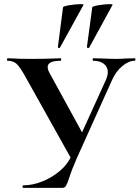

<svg xmlns="http://www.w3.org/2000/svg" viewBox="-20 -906 673 926"><path d="M500 -558Q500 -583 481 -598Q462 -613 429 -613Q427 -613 427 -619Q427 -625 429 -625L474 -624Q512 -622 542 -622Q564 -622 588 -624L630 -625Q633 -625 633 -619Q633 -613 630 -613Q601 -613 570 -587.5Q539 -562 520 -519L350 -142Q327 -90 313 -46Q304 -19 298 -9.5Q292 0 281 0H91Q89 0 89 -6Q89 -12 91 -12Q136 -12 183 -30.5Q230 -49 268.5 -81.5Q307 -114 325 -156L490 -519Q500 -542 500 -558ZM16 -613Q14 -613 14 -619Q14 -625 16 -625Q38 -625 47 -624Q77 -622 125 -622Q196 -622 242 -624Q255 -625 273 -625Q275 -625 275 -619Q275 -613 273 -613Q210 -613 210 -583Q210 -569 220 -552L387 -247L330 -129L99 -542Q76 -583 60 -598Q44 -613 16 -613ZM259 -678 284 -871Q285 -876 315.5 -881Q346 -886 368 -886Q385 -886 383 -883L269 -676Q268 -674 263.5 -675Q259 -676 259 -678ZM399 -678 425 -871Q426 -876 456.5 -881Q487 -886 509 -886Q525 -886 523 -883L410 -676Q408 -674 403.5 -675Q399 -676 399 -678Z"/></svg>

Font: Cormorant Garamond
Style: Bold
Weight: 700
Designer: Christian Thalmann (Catharsis Fonts)
Foundry: Catharsis Fonts
Version: Version 4.000